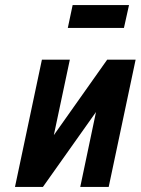

<svg xmlns="http://www.w3.org/2000/svg" viewBox="-20 -735 554 756"><path d="M488 -715H266L247 -625H468ZM255 -500H145L39 1H149L358 -294L296 1H408L514 -500H402L192 -203Z"/></svg>

Font: Advent Pro
Style: Italic
Weight: 400
Italic angle: -12°
Designer: VivaRado, Andreas Kalpakidis
Foundry: VivaRado, Andreas Kalpakidis
Version: Version 3.000